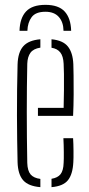

<svg xmlns="http://www.w3.org/2000/svg" viewBox="-20 -767 369 792"><path d="M52.5 -98Q51.5 -141 50.8 -190Q50 -239 50 -291.2Q50 -343.5 50.5 -396.8Q51 -450 52.5 -501Q54 -551.5 76 -576.2Q98 -601 146.5 -605V-570.5Q117.5 -566 105.5 -549.2Q93.5 -532.5 92.5 -504Q91.5 -458 91 -408Q90.5 -358 90.5 -305.8Q90.5 -253.5 91 -200.5Q91.5 -147.5 92.5 -95Q93.5 -62.5 106.2 -47.5Q119 -32.5 146.5 -29V5Q97 1 75.5 -23.5Q54 -48 52.5 -98ZM192.5 5V-29.5Q218 -33.5 229.8 -48.5Q241.5 -63.5 242.5 -95Q243.5 -110 243.2 -139.8Q243 -169.5 241.5 -197H281.5Q283 -174 283.2 -144Q283.5 -114 282.5 -98Q280 -48 260.2 -23.5Q240.5 1 192.5 5ZM136.5 -289V-322H242.5Q243.5 -357.5 243.8 -394.8Q244 -432 243.8 -461.8Q243.5 -491.5 242.5 -504Q241 -535.5 228.5 -551Q216 -566.5 192.5 -570V-605Q240 -600.5 260.2 -575Q280.5 -549.5 282.5 -502Q283 -491 283.5 -456.2Q284 -421.5 283.8 -376.2Q283.5 -331 281.5 -289ZM167.5 -747Q221.5 -747 246.8 -719.5Q272 -692 273.5 -640H242Q241.5 -676 222.5 -697.2Q203.5 -718.5 167.5 -718.5Q127 -718.5 110.5 -696.2Q94 -674 93 -640H60.5Q62 -692.5 87.5 -719.8Q113 -747 167.5 -747Z"/></svg>

Font: Big Shoulders Stencil Text SC Thin
Style: Regular
Weight: 100
Designer: Patric King
Foundry: XO Type Co
Version: Version 2.001